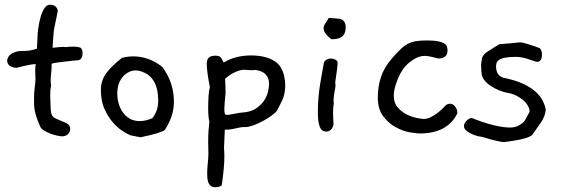

<svg xmlns="http://www.w3.org/2000/svg" viewBox="-20 -570 2374 807"><path d="M319 -369Q327 -363 327 -346Q327 -316 302 -316H298Q298 -316 283.5 -314.5Q269 -313 251 -311Q233 -309 216.5 -306.5Q200 -304 197 -302V-292Q197 -281 195 -262.5Q193 -244 193 -229Q193 -224 193.5 -219Q194 -214 195 -209Q191 -197 191 -169Q192 -131 193 -112.5Q194 -94 199 -85Q204 -76 216 -71Q228 -66 251 -56Q275 -48 275 -28Q275 -15 265.5 -6Q256 3 241 3Q234 3 220 0Q206 -3 191.5 -8.5Q177 -14 165 -21.5Q153 -29 149 -38Q137 -64 130 -88.5Q123 -113 123 -140Q123 -168 124 -182Q125 -196 126 -204Q127 -212 128 -218.5Q129 -225 129 -237Q129 -245 128.5 -253.5Q128 -262 128 -270Q128 -281 128.5 -288.5Q129 -296 130 -301Q103 -299 50 -285Q34 -285 22 -293Q10 -301 10 -316Q10 -320 13 -327Q16 -334 23.5 -340.5Q31 -347 44.5 -351.5Q58 -356 78 -356H84Q106 -356 135 -365Q135 -366 135.5 -373.5Q136 -381 136.5 -390.5Q137 -400 137.5 -409Q138 -418 138 -422V-427Q139 -438 142 -458.5Q145 -479 151 -499.5Q157 -520 166.5 -535Q176 -550 190 -550Q217 -550 223 -526Q223 -524 220.5 -512Q218 -500 215 -485Q212 -470 209 -456Q206 -442 206 -438Q206 -436 205 -427Q204 -418 203.5 -407Q203 -396 202 -385Q201 -374 201 -369Q199 -369 228 -372Q233 -372 237.5 -372.5Q242 -373 246 -373Q249 -373 251 -372.5Q253 -372 255 -372Q264 -373 272 -373.5Q280 -374 287 -374Q309 -374 319 -369Z M672 -23Q653 -10 571 7L529 -1Q521 -4 500.5 -16Q480 -28 458.5 -51Q437 -74 420.5 -109Q404 -144 404 -192Q404 -231 426 -261.5Q448 -292 493 -327Q517 -333 540 -333Q607 -333 663 -288Q711 -222 711 -143Q711 -81 672 -23ZM581 -267Q566 -274 549 -274Q537 -274 523.5 -268Q510 -262 498.5 -250Q487 -238 480 -219.5Q473 -201 473 -176Q473 -156 478.5 -136Q484 -116 495.5 -99Q507 -82 525 -71.5Q543 -61 568 -61Q591 -61 620 -73Q645 -104 645 -147Q645 -242 581 -267Z M1179 -213V-207Q1178 -192 1175.5 -177Q1173 -162 1166 -148L1145 -106Q1137 -95 1120 -83Q1103 -71 1083.5 -60.5Q1064 -50 1044.5 -43Q1025 -36 1012 -36H1002Q998 -36 989.5 -34.5Q981 -33 971 -30.5Q961 -28 951.5 -26.5Q942 -25 936 -25Q928 -25 925 -26L922 42Q921 48 922 59.5Q923 71 923 90.5Q923 110 920.5 139Q918 168 912 209Q901 217 886 217Q871 217 863.5 209Q856 201 853.5 190Q851 179 851 167.5Q851 156 851 149Q851 139 852 131Q853 123 853.5 114.5Q854 106 855 97Q856 88 856 75Q856 64 855.5 53Q855 42 855 28Q855 0 856.5 -21.5Q858 -43 860 -58Q855 -78 855 -114Q855 -143 856.5 -166Q858 -189 862 -204Q855 -239 852 -263.5Q849 -288 849 -302Q849 -319 857.5 -327.5Q866 -336 886 -336Q898 -336 904.5 -331.5Q911 -327 920 -307Q969 -337 1035 -337Q1100 -337 1138 -310.5Q1176 -284 1179 -213ZM1111 -217Q1111 -268 1054 -276Q1051 -276 1047.5 -275.5Q1044 -275 1041 -275Q1033 -275 1023.5 -275.5Q1014 -276 1003 -277Q964 -272 926 -239Q927 -226 927.5 -211Q928 -196 928 -178Q926 -157 924.5 -141Q923 -125 923 -114Q923 -97 925 -92Q927 -87 936 -87Q939 -87 947.5 -88.5Q956 -90 966 -92Q976 -94 985.5 -95.5Q995 -97 998 -97Q1033 -99 1055 -113.5Q1077 -128 1089.5 -146.5Q1102 -165 1106.5 -185Q1111 -205 1111 -217Z M1433 -456Q1433 -439 1427.5 -428.5Q1422 -418 1413 -413Q1404 -408 1393.5 -406.5Q1383 -405 1373 -405Q1359 -415 1349.5 -427.5Q1340 -440 1340 -452Q1340 -461 1348 -472.5Q1356 -484 1362 -495L1408 -491Q1433 -485 1433 -456ZM1399 -311V-307Q1399 -298 1396.5 -277.5Q1394 -257 1389 -224Q1390 -219 1390 -210Q1390 -204 1386 -183Q1382 -162 1382 -147Q1382 -144 1382.5 -141Q1383 -138 1383 -136Q1380 -122 1380 -96Q1380 -85 1380.5 -72.5Q1381 -60 1382 -46Q1374 -17 1351 -17Q1331 -17 1323.5 -38.5Q1316 -60 1316 -95Q1316 -130 1318.5 -159Q1321 -188 1325 -213.5Q1329 -239 1333.5 -262.5Q1338 -286 1342 -309Q1352 -324 1370 -324Q1389 -324 1399 -311Z M1902 -93Q1882 -52 1842.5 -30.5Q1803 -9 1744 -9Q1731 -9 1702 -14Q1673 -19 1643 -35.5Q1613 -52 1590.5 -81.5Q1568 -111 1568 -161Q1568 -205 1581 -245.5Q1594 -286 1626 -323Q1647 -347 1663 -362.5Q1679 -378 1694.5 -386Q1710 -394 1728.5 -397Q1747 -400 1774 -400Q1804 -400 1821 -396.5Q1838 -393 1847 -387.5Q1856 -382 1858.5 -374.5Q1861 -367 1861 -358Q1861 -324 1821 -324Q1822 -324 1816 -325.5Q1810 -327 1801 -329.5Q1792 -332 1782 -333.5Q1772 -335 1764 -335Q1735 -335 1700.5 -307.5Q1666 -280 1646 -222Q1640 -205 1637.5 -191.5Q1635 -178 1635 -169Q1635 -137 1652.5 -117.5Q1670 -98 1692.5 -87.5Q1715 -77 1735 -73.5Q1755 -70 1760 -70Q1777 -70 1793.5 -79Q1810 -88 1823 -98.5Q1836 -109 1844.5 -118Q1853 -127 1853 -127Q1861 -134 1871 -134Q1884 -134 1893 -122Q1902 -110 1902 -98Z M2274 -109Q2271 -80 2253 -54L2217 -3Q2208 5 2189 10.5Q2170 16 2150.5 19.5Q2131 23 2115.5 25Q2100 27 2099 27Q2089 27 2073.5 23.5Q2058 20 2043 16Q2028 12 2017 8.5Q2006 5 2005 5H2004Q1993 4 1980.5 0Q1968 -4 1956.5 -10Q1945 -16 1937.5 -23.5Q1930 -31 1930 -40Q1930 -51 1941 -62.5Q1952 -74 1963 -74Q2064 -34 2124 -34Q2146 -34 2161.5 -43Q2177 -52 2185 -62L2206 -100Q2206 -113 2198.5 -126Q2191 -139 2178.5 -149.5Q2166 -160 2150 -168Q2134 -176 2117 -179Q2098 -182 2078.5 -190Q2059 -198 2042.5 -209Q2026 -220 2015.5 -233.5Q2005 -247 2004 -263Q2003 -263 2002 -301Q2004 -316 2006 -325Q2008 -334 2015 -341.5Q2022 -349 2036.5 -358Q2051 -367 2078 -384Q2086 -385 2107.5 -386.5Q2129 -388 2166 -392Q2182 -392 2248 -368Q2258 -359 2258 -341Q2258 -310 2237 -310Q2236 -310 2235 -310.5Q2234 -311 2232 -311L2196 -323Q2169 -331 2150 -331Q2122 -331 2105.5 -328Q2089 -325 2081 -320.5Q2073 -316 2070 -311Q2067 -306 2066 -302Q2066 -299 2065.5 -296.5Q2065 -294 2065 -291Q2065 -252 2097 -243Q2255 -211 2274 -109Z"/></svg>

Font: Gaegu
Style: Accents-Regular
Weight: 400
Designer: JIKJI
Foundry: JIKJI
Version: Version 1.00